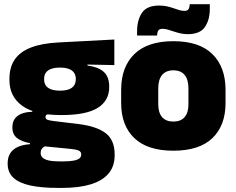

<svg xmlns="http://www.w3.org/2000/svg" viewBox="-20 -704 1125 916"><path d="M272.5 -155Q147.5 -155 86.2 -199.2Q25 -243.5 25 -322V-328Q25 -383 50.2 -420Q75.5 -457 127.5 -477.2Q179.5 -497.5 259.5 -501.5L525.5 -515.5V-393.5L397.5 -396V-391Q433 -386.5 456 -374.5Q479 -362.5 490 -342Q501 -321.5 501 -291.5V-288.5Q501 -223.5 446 -189.2Q391 -155 272.5 -155ZM263.5 66H280Q313 66 332 62.2Q351 58.5 359.2 51.2Q367.5 44 367.5 34V33Q367.5 19 354.2 13.8Q341 8.5 318 6.5L171 -8L208.5 -10.5Q198 -8.5 190.2 -3.8Q182.5 1 178.2 8.2Q174 15.5 174 25.5V26.5Q174 38.5 182.8 47.5Q191.5 56.5 211.2 61.2Q231 66 263.5 66ZM255.5 192.5Q178.5 192.5 125 181Q71.5 169.5 44 144Q16.5 118.5 16.5 77V75Q16.5 46.5 29 27Q41.5 7.5 65.5 -3.2Q89.5 -14 123 -16V-21Q83.5 -28 61.2 -45.5Q39 -63 39 -96V-97Q39 -121 50.2 -137Q61.5 -153 82.8 -161.5Q104 -170 134 -170.5V-190L251.5 -160H220Q208 -160 202.5 -156.5Q197 -153 197 -146V-145.5Q197 -136 206.5 -132.5Q216 -129 236.5 -126.5L352 -112.5Q440 -102 483.5 -69.2Q527 -36.5 527 33V36.5Q527 89.5 497.8 124Q468.5 158.5 412.5 175.5Q356.5 192.5 276 192.5ZM266 -271.5Q292 -271.5 308.5 -277.8Q325 -284 333.2 -296Q341.5 -308 341.5 -325V-328Q341.5 -345 333.2 -357Q325 -369 308.5 -375.2Q292 -381.5 266 -381.5Q240.5 -381.5 223.8 -375.2Q207 -369 198.8 -357.2Q190.5 -345.5 190.5 -328V-325Q190.5 -308 198.8 -296Q207 -284 223.8 -277.8Q240.5 -271.5 266 -271.5Z M807 15Q683.5 15 620.8 -45.2Q558 -105.5 558 -212.5V-275Q558 -384.5 621 -446Q684 -507.5 807 -507.5Q930.5 -507.5 993.2 -446Q1056 -384.5 1056 -275V-212.5Q1056 -105.5 993.5 -45.2Q931 15 807 15ZM807 -124Q842.5 -124 860.8 -145.2Q879 -166.5 879 -206V-282Q879 -324.5 860.8 -346.5Q842.5 -368.5 807 -368.5Q772 -368.5 753.5 -346.5Q735 -324.5 735 -282V-206Q735 -166.5 753.5 -145.2Q772 -124 807 -124ZM875.5 -541Q857.5 -541 840.8 -544.8Q824 -548.5 809 -553.8Q794 -559 780.5 -562.8Q767 -566.5 755.5 -566.5Q741 -566.5 735.5 -558.8Q730 -551 729.5 -535V-534.5H634V-554.5Q634 -608 657.2 -642.8Q680.5 -677.5 739.5 -677.5Q759.5 -677.5 776.5 -673.8Q793.5 -670 808 -664.8Q822.5 -659.5 835.5 -655.8Q848.5 -652 860 -652Q874 -652 879.2 -660Q884.5 -668 885 -683.5V-684H981V-662.5Q981 -609 957.5 -575Q934 -541 875.5 -541Z"/></svg>

Font: Anek Latin ExtraBold
Style: Regular
Weight: 800
Designer: Yesha Goshar
Foundry: Ek Type
Version: Version 1.003